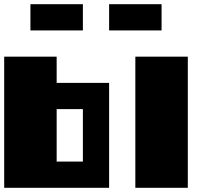

<svg xmlns="http://www.w3.org/2000/svg" viewBox="-20 -1020 1040 915"><path d="M125 -875V-1000H375V-875ZM500 -875V-1000H750V-875ZM0 -125V-750H250V-625H500V-125ZM625 -125V-750H875V-125ZM250 -250H375V-500H250Z"/></svg>

Font: Press Start 2P
Style: Regular
Weight: 400
Designer: CodeMan38
Foundry: CodeMan38
Version: Version 3.000